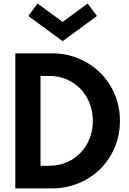

<svg xmlns="http://www.w3.org/2000/svg" viewBox="-20 -1046 716 1066"><path d="M65 0V-750H267.7Q347.7 -750 416.6 -721.1Q485.5 -692.3 536.6 -641.8Q587.7 -591.4 616.8 -522.7Q645.9 -454.1 645.9 -375Q645.9 -295.9 616.8 -227.3Q587.7 -158.6 536.8 -108.2Q485.9 -57.7 416.8 -28.9Q347.7 0 267.7 0ZM205 -125.5H252.3Q304.5 -125.5 349.1 -144.3Q393.6 -163.2 426.1 -196.6Q458.6 -230 477 -275.7Q495.5 -321.4 495.5 -375Q495.5 -428.6 477 -474.3Q458.6 -520 426.1 -553.4Q393.6 -586.8 349.1 -605.7Q304.5 -624.5 252.3 -624.5H205ZM327.7 -817.3 137.3 -957.3 188.6 -1026.4 327.7 -924.5 466.8 -1026.4 518.2 -957.3Z"/></svg>

Font: Spartan
Style: Bold
Weight: 700
Designer: Matt Bailey, Mirko Velimirovic
Foundry: Matt Bailey
Version: Version 1.005